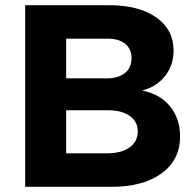

<svg xmlns="http://www.w3.org/2000/svg" viewBox="-20 -720 752 740"><path d="M649 -525Q649 -469 616.5 -427.5Q584 -386 528 -371Q596 -358 635 -310.5Q674 -263 674 -194Q674 -104 603 -52Q532 0 410 0H77V-700H399Q515 -700 582 -653Q649 -606 649 -525ZM487 -496Q487 -532 461.5 -552Q436 -572 391 -571H235V-418H391Q436 -418 461.5 -438.5Q487 -459 487 -496ZM511 -214Q511 -252 479 -274Q447 -296 391 -295H235V-129H391Q447 -129 479 -151.5Q511 -174 511 -214Z"/></svg>

Font: Gontserrat SemiBold
Style: Regular
Weight: 600
Designer: Julieta Ulanovsky
Foundry: Julieta Ulanovsky
Version: Version 6.001